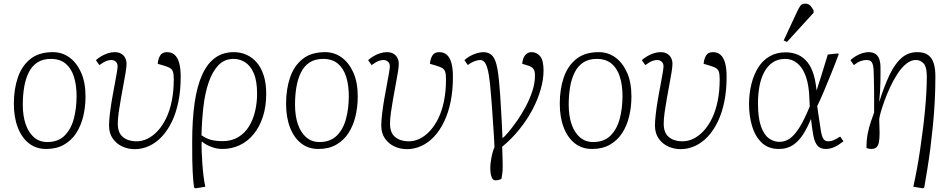

<svg xmlns="http://www.w3.org/2000/svg" viewBox="-20 -803 5187 1053"><path d="M233 14Q178 14 138.5 -17Q99 -48 77.5 -104Q56 -160 56 -235Q56 -313 77.5 -377Q99 -441 146 -479Q193 -517 270 -517Q320 -517 360 -488.5Q400 -460 424.5 -406Q449 -352 449 -274Q449 -217 436.5 -165Q424 -113 398 -73Q372 -33 331 -9.5Q290 14 233 14ZM239 -24Q299 -24 334.5 -59.5Q370 -95 385 -152.5Q400 -210 400 -276Q400 -336 385.5 -382Q371 -428 340 -454Q309 -480 259 -480Q215 -480 185 -460.5Q155 -441 137.5 -405.5Q120 -370 112.5 -325Q105 -280 105 -229Q105 -167 121 -121Q137 -75 167 -49.5Q197 -24 239 -24Z M718 15Q683 15 651 0.5Q619 -14 598.5 -43Q578 -72 578 -115Q578 -140 582.5 -178Q587 -216 594 -257.5Q601 -299 608.5 -337Q616 -375 620.5 -403Q625 -431 625 -439Q625 -456 614.5 -465Q604 -474 589 -474Q579 -474 564.5 -469Q550 -464 525 -446L506 -473Q519 -485 536 -495Q553 -505 572 -511Q591 -517 608 -517Q631 -517 645.5 -508Q660 -499 667 -484.5Q674 -470 674 -453Q674 -436 669 -406Q664 -376 657 -338.5Q650 -301 643 -261.5Q636 -222 631 -186.5Q626 -151 626 -125Q626 -75 653.5 -52Q681 -29 724 -28Q757 -27 787.5 -41.5Q818 -56 844.5 -84.5Q871 -113 891 -154Q911 -195 922 -249Q933 -303 933 -368Q933 -396 928.5 -409.5Q924 -423 912 -430Q900 -437 876 -444L845 -453Q847 -479 858 -498Q869 -517 896 -517Q921 -517 937.5 -502.5Q954 -488 962.5 -458.5Q971 -429 971 -381Q971 -308 958.5 -246Q946 -184 922.5 -135.5Q899 -87 867.5 -53.5Q836 -20 798 -2.5Q760 15 718 15Z M1052 230 1044 225Q1041 202 1039.5 181.5Q1038 161 1036.5 135Q1035 109 1034.5 71Q1034 33 1034 -25Q1034 -147 1047.5 -239.5Q1061 -332 1089 -393.5Q1117 -455 1160 -486Q1203 -517 1262 -517Q1299 -517 1331 -503Q1363 -489 1387.5 -461Q1412 -433 1426 -390Q1440 -347 1440 -289Q1440 -218 1421.5 -162Q1403 -106 1370.5 -66.5Q1338 -27 1294 -6.5Q1250 14 1199 14Q1168 14 1137.5 2Q1107 -10 1088 -26H1086Q1085 -7 1086 24Q1087 55 1089.5 91Q1092 127 1096 161Q1100 195 1106 221ZM1201 -29Q1250 -29 1286 -50.5Q1322 -72 1345 -109Q1368 -146 1379 -193Q1390 -240 1390 -289Q1390 -360 1371.5 -402Q1353 -444 1323.5 -462Q1294 -480 1262 -480Q1211 -480 1178 -445.5Q1145 -411 1124.5 -351.5Q1104 -292 1095.5 -216.5Q1087 -141 1085 -61Q1111 -43 1137.5 -36Q1164 -29 1201 -29Z M1726 14Q1671 14 1631.5 -17Q1592 -48 1570.5 -104Q1549 -160 1549 -235Q1549 -313 1570.5 -377Q1592 -441 1639 -479Q1686 -517 1763 -517Q1813 -517 1853 -488.5Q1893 -460 1917.5 -406Q1942 -352 1942 -274Q1942 -217 1929.5 -165Q1917 -113 1891 -73Q1865 -33 1824 -9.5Q1783 14 1726 14ZM1732 -24Q1792 -24 1827.5 -59.5Q1863 -95 1878 -152.5Q1893 -210 1893 -276Q1893 -336 1878.5 -382Q1864 -428 1833 -454Q1802 -480 1752 -480Q1708 -480 1678 -460.5Q1648 -441 1630.5 -405.5Q1613 -370 1605.5 -325Q1598 -280 1598 -229Q1598 -167 1614 -121Q1630 -75 1660 -49.5Q1690 -24 1732 -24Z M2211 15Q2176 15 2144 0.5Q2112 -14 2091.5 -43Q2071 -72 2071 -115Q2071 -140 2075.5 -178Q2080 -216 2087 -257.5Q2094 -299 2101.5 -337Q2109 -375 2113.5 -403Q2118 -431 2118 -439Q2118 -456 2107.5 -465Q2097 -474 2082 -474Q2072 -474 2057.5 -469Q2043 -464 2018 -446L1999 -473Q2012 -485 2029 -495Q2046 -505 2065 -511Q2084 -517 2101 -517Q2124 -517 2138.5 -508Q2153 -499 2160 -484.5Q2167 -470 2167 -453Q2167 -436 2162 -406Q2157 -376 2150 -338.5Q2143 -301 2136 -261.5Q2129 -222 2124 -186.5Q2119 -151 2119 -125Q2119 -75 2146.5 -52Q2174 -29 2217 -28Q2250 -27 2280.5 -41.5Q2311 -56 2337.5 -84.5Q2364 -113 2384 -154Q2404 -195 2415 -249Q2426 -303 2426 -368Q2426 -396 2421.5 -409.5Q2417 -423 2405 -430Q2393 -437 2369 -444L2338 -453Q2340 -479 2351 -498Q2362 -517 2389 -517Q2414 -517 2430.5 -502.5Q2447 -488 2455.5 -458.5Q2464 -429 2464 -381Q2464 -308 2451.5 -246Q2439 -184 2415.5 -135.5Q2392 -87 2360.5 -53.5Q2329 -20 2291 -2.5Q2253 15 2211 15Z M2696 186Q2683 186 2676 167.5Q2669 149 2669 117Q2669 102 2672 81Q2675 60 2680 39.5Q2685 19 2692 4Q2691 -28 2688.5 -63.5Q2686 -99 2683.5 -136.5Q2681 -174 2678.5 -211Q2676 -248 2673 -280Q2668 -349 2661 -391.5Q2654 -434 2643 -454Q2632 -474 2613 -474Q2601 -474 2582 -467Q2563 -460 2546 -446L2527 -473Q2539 -485 2557 -495Q2575 -505 2595 -511Q2615 -517 2630 -517Q2663 -517 2681 -496.5Q2699 -476 2708 -425.5Q2717 -375 2723 -284Q2725 -254 2727 -218Q2729 -182 2731.5 -139.5Q2734 -97 2736 -45Q2748 -54 2769 -79Q2790 -104 2815 -139.5Q2840 -175 2862.5 -217Q2885 -259 2899.5 -303Q2914 -347 2914 -389Q2914 -415 2904.5 -426.5Q2895 -438 2871 -445L2844 -453Q2847 -484 2860 -500.5Q2873 -517 2896 -517Q2923 -517 2942 -495Q2961 -473 2961 -416Q2961 -367 2945 -311.5Q2929 -256 2899.5 -200.5Q2870 -145 2828 -93Q2786 -41 2734 2Q2735 18 2735.5 39Q2736 60 2736.5 77.5Q2737 95 2737 105Q2737 134 2734.5 150.5Q2732 167 2730 178Q2717 184 2709.5 185Q2702 186 2696 186Z M3227 14Q3172 14 3132.5 -17Q3093 -48 3071.5 -104Q3050 -160 3050 -235Q3050 -313 3071.5 -377Q3093 -441 3140 -479Q3187 -517 3264 -517Q3314 -517 3354 -488.5Q3394 -460 3418.5 -406Q3443 -352 3443 -274Q3443 -217 3430.5 -165Q3418 -113 3392 -73Q3366 -33 3325 -9.5Q3284 14 3227 14ZM3233 -24Q3293 -24 3328.5 -59.5Q3364 -95 3379 -152.5Q3394 -210 3394 -276Q3394 -336 3379.5 -382Q3365 -428 3334 -454Q3303 -480 3253 -480Q3209 -480 3179 -460.5Q3149 -441 3131.5 -405.5Q3114 -370 3106.5 -325Q3099 -280 3099 -229Q3099 -167 3115 -121Q3131 -75 3161 -49.5Q3191 -24 3233 -24Z M3712 15Q3677 15 3645 0.5Q3613 -14 3592.5 -43Q3572 -72 3572 -115Q3572 -140 3576.5 -178Q3581 -216 3588 -257.5Q3595 -299 3602.5 -337Q3610 -375 3614.5 -403Q3619 -431 3619 -439Q3619 -456 3608.5 -465Q3598 -474 3583 -474Q3573 -474 3558.5 -469Q3544 -464 3519 -446L3500 -473Q3513 -485 3530 -495Q3547 -505 3566 -511Q3585 -517 3602 -517Q3625 -517 3639.5 -508Q3654 -499 3661 -484.5Q3668 -470 3668 -453Q3668 -436 3663 -406Q3658 -376 3651 -338.5Q3644 -301 3637 -261.5Q3630 -222 3625 -186.5Q3620 -151 3620 -125Q3620 -75 3647.5 -52Q3675 -29 3718 -28Q3751 -27 3781.5 -41.5Q3812 -56 3838.5 -84.5Q3865 -113 3885 -154Q3905 -195 3916 -249Q3927 -303 3927 -368Q3927 -396 3922.5 -409.5Q3918 -423 3906 -430Q3894 -437 3870 -444L3839 -453Q3841 -479 3852 -498Q3863 -517 3890 -517Q3915 -517 3931.5 -502.5Q3948 -488 3956.5 -458.5Q3965 -429 3965 -381Q3965 -308 3952.5 -246Q3940 -184 3916.5 -135.5Q3893 -87 3861.5 -53.5Q3830 -20 3792 -2.5Q3754 15 3712 15Z M4252 14Q4193 14 4157 -21Q4121 -56 4104.5 -112Q4088 -168 4088 -231Q4088 -290 4101 -342Q4114 -394 4138.5 -433Q4163 -472 4201 -494Q4239 -516 4289 -516Q4319 -516 4346.5 -506.5Q4374 -497 4397.5 -474Q4421 -451 4436.5 -411Q4452 -371 4458 -309H4459Q4473 -351 4483.5 -385Q4494 -419 4503 -448.5Q4512 -478 4520 -504L4576 -510L4580 -506Q4560 -452 4539 -400.5Q4518 -349 4499 -303.5Q4480 -258 4462 -221L4467 -185Q4476 -123 4481.5 -88.5Q4487 -54 4496 -41Q4505 -28 4522 -28Q4538 -28 4552.5 -34.5Q4567 -41 4588 -54L4606 -28Q4593 -18 4577.5 -8Q4562 2 4545 8Q4528 14 4509 14Q4479 14 4463.5 -4Q4448 -22 4441 -58Q4434 -94 4428 -149H4427Q4408 -103 4384.5 -66Q4361 -29 4329 -7.5Q4297 14 4252 14ZM4255 -25Q4287 -25 4314 -45Q4341 -65 4367 -108Q4393 -151 4421 -219L4419 -261Q4417 -334 4400 -382.5Q4383 -431 4353.5 -455.5Q4324 -480 4286 -480Q4246 -480 4217.5 -460.5Q4189 -441 4171 -407Q4153 -373 4145 -329Q4137 -285 4137 -237Q4137 -158 4153 -111.5Q4169 -65 4196 -45Q4223 -25 4255 -25ZM4296 -573 4278 -581 4352 -740Q4362 -761 4370 -772Q4378 -783 4396 -783Q4413 -783 4423 -773Q4433 -763 4442 -746V-733Z M5042 230 4989 221Q4999 176 5008.5 125Q5018 74 5026 19.5Q5034 -35 5041 -90Q5048 -145 5053 -198Q5058 -251 5060.5 -298Q5063 -345 5063 -383Q5063 -436 5045.5 -455Q5028 -474 5003 -474Q4976 -474 4950.5 -453.5Q4925 -433 4903 -399.5Q4881 -366 4863 -327.5Q4845 -289 4831.5 -252Q4818 -215 4810.5 -188Q4803 -161 4802 -150Q4804 -104 4804 -72.5Q4804 -41 4800 -22Q4796 -3 4786 5.5Q4776 14 4758 14Q4751 14 4744 12.5Q4737 11 4732 8Q4732 -36 4739 -71Q4746 -106 4756 -135Q4766 -164 4774 -186Q4774 -215 4774 -236.5Q4774 -258 4774 -279.5Q4774 -301 4773.5 -328.5Q4773 -356 4772 -396Q4772 -429 4767.5 -446Q4763 -463 4754.5 -468.5Q4746 -474 4732 -474Q4717 -474 4700 -468Q4683 -462 4663 -446L4644 -473Q4658 -486 4675 -496Q4692 -506 4710 -511.5Q4728 -517 4743 -517Q4767 -517 4781.5 -507Q4796 -497 4802.5 -478Q4809 -459 4809 -432Q4809 -417 4809 -397Q4809 -377 4808.5 -353Q4808 -329 4806.5 -302.5Q4805 -276 4802 -247H4803Q4830 -332 4858.5 -392Q4887 -452 4923.5 -484.5Q4960 -517 5011 -517Q5049 -517 5070.5 -501Q5092 -485 5101 -455.5Q5110 -426 5110 -384Q5110 -315 5106.5 -247Q5103 -179 5096.5 -114.5Q5090 -50 5082.5 9.5Q5075 69 5066 123.5Q5057 178 5049 225Z"/></svg>

Font: Literata ExtraLight
Style: Italic
Weight: 250
Italic angle: -2°
Designer: Latin by Veronika Burian and Jose Scaglione. Greek by Irene Vlachou. Cyrillic by Vera Evstafieva
Foundry: TypeTogether
Version: Version 3.002